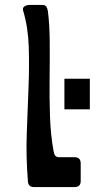

<svg xmlns="http://www.w3.org/2000/svg" viewBox="-20 -758 420 778"><path d="M344 -315H241V-439H344ZM93 -25Q85 -124 88.5 -219Q92 -314 95.5 -401.5Q99 -489 96.5 -568Q94 -647 74 -714Q70 -726 79 -732Q88 -738 99 -738H151Q163 -738 167.5 -731.5Q172 -725 174 -713Q181 -659 181.5 -588Q182 -517 181 -441Q180 -365 182.5 -288.5Q185 -212 197 -146Q199 -133 204 -127Q209 -121 221 -121H282Q307 -121 307 -96V-24Q307 0 282 0H117Q94 0 93 -25Z"/></svg>

Font: OpenDyslexic 3
Style: Regular
Weight: 400
Designer: Abelardo Gonzalez
Version: Version 1.000;PS 001.001;hotconv 1.0.56